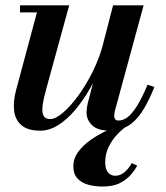

<svg xmlns="http://www.w3.org/2000/svg" viewBox="-20 -480 624 720"><path d="M130.5 10Q84.5 10 60.8 -10.2Q37 -30.5 33 -64.8Q29 -99 40 -141L118.5 -433.5H55V-460H239.5L154.5 -150.5Q143.5 -111.5 140 -85.5Q136.5 -59.5 143 -46.5Q149.5 -33.5 168.5 -33.5Q188 -33.5 216 -57.2Q244 -81 274 -122Q304 -163 329.8 -215.8Q355.5 -268.5 370 -327H390Q379 -283 360 -236Q341 -189 315.8 -145.2Q290.5 -101.5 260.5 -66.2Q230.5 -31 197.8 -10.5Q165 10 130.5 10ZM391.5 10Q346.5 10 325.5 -10.2Q304.5 -30.5 304.5 -58.5Q304.5 -65.5 305.8 -75Q307 -84.5 309 -92.5L404 -460H518.5L410.5 -63Q409.5 -58.5 409 -53.8Q408.5 -49 408.5 -45Q408.5 -28 424.5 -28Q442 -28 459 -41Q476 -54 494.2 -83.5Q512.5 -113 533.5 -162.5L559 -154Q536 -96 511.8 -59.8Q487.5 -23.5 458.2 -6.8Q429 10 391.5 10ZM364.5 219.5Q336 219.5 311 212.8Q286 206 270.5 189.2Q255 172.5 255 144Q255 114 273.8 88.8Q292.5 63.5 322 43.2Q351.5 23 384.5 8Q417.5 -7 446.5 -16L452.5 -5Q435.5 7 417.2 26.8Q399 46.5 386.8 72.2Q374.5 98 374.5 129Q374.5 154 385 166.5Q395.5 179 411.5 179Q426.5 179 438.2 171.8Q450 164.5 459.2 153.5Q468.5 142.5 474 131.5L494.5 141Q487.5 155 472.2 173.5Q457 192 431 205.8Q405 219.5 364.5 219.5Z"/></svg>

Font: Bodoni Moda 9pt SemiBold
Style: Italic
Weight: 600
Italic angle: -13°
Designer: Owen Earl
Foundry: indestructible type
Version: Version 2.004